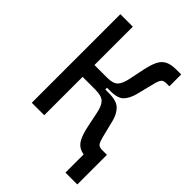

<svg xmlns="http://www.w3.org/2000/svg" viewBox="-238 -809 1063 1063"><g transform="rotate(45 293.0 -277.5)"><path d="M261.2 -353.5 264.2 -393.1Q312 -393.1 330.1 -412.4Q348.1 -431.6 357.4 -475.6L376 -565.4Q386.2 -614.7 400.4 -643.1Q414.6 -671.4 439.5 -683.6Q464.4 -695.8 506.8 -695.8H542.5V-603H519Q496.6 -603 487.8 -591.3Q479 -579.6 472.2 -552.2L446.3 -448.2Q435.5 -405.3 412.8 -379.4Q390.1 -353.5 331.1 -353.5ZM68.4 0V-693.4H166V0ZM473.6 141.6V-90.3H566.4V141.6ZM144 -300.3V-393.1H304.2V-300.3ZM511.7 2.4Q469.2 2.4 444.3 -9.8Q419.4 -22 405.3 -50.5Q391.1 -79.1 380.9 -127.9L362.3 -217.8Q353.5 -261.2 334.5 -280.8Q315.4 -300.3 264.2 -300.3L261.2 -339.8H331.1Q393.6 -339.8 419.2 -314Q444.8 -288.1 455.6 -245.1L481.4 -141.1Q488.3 -113.8 497.1 -102.1Q505.9 -90.3 528.3 -90.3H551.8V2.4Z"/></g></svg>

Font: Cascadia Mono PL
Style: Regular
Weight: 400
Monospace: yes
Designer: Aaron Bell
Foundry: Saja Typeworks
Version: Version 2102.003